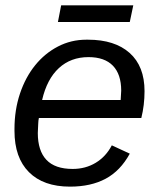

<svg xmlns="http://www.w3.org/2000/svg" viewBox="-20 -686 596 716"><path d="M125 -246Q123 -238 122.5 -224Q122 -210 121 -190Q121 -124 153 -90Q185 -56 251 -56Q299 -56 337 -79Q375 -102 397 -144L464 -113Q429 -49 374 -19.5Q319 10 241 10Q142 10 88 -44Q34 -98 34 -198V-205Q34 -276 54.5 -337Q75 -398 111 -442.5Q147 -487 196 -512.5Q245 -538 302 -538H308Q408 -538 463.5 -488.5Q519 -439 519 -346Q519 -294 507 -246ZM430 -313 432 -348Q432 -409 401 -441Q370 -473 310 -473Q244 -473 199.5 -432Q155 -391 137 -313ZM464 -604H196L208 -666H477Z"/></svg>

Font: Libra Sans Modern
Style: Italic
Weight: 400
Italic angle: -12°
Foundry: Stefan Peev, Context Ltd
Version: Version 1.000